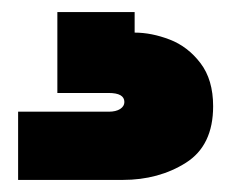

<svg xmlns="http://www.w3.org/2000/svg" viewBox="-20 -27 383 318"><path d="M333 149Q333 214 288 242.5Q243 271 183 271H10V158H160Q172 158 179 153.5Q186 149 186 142Q186 127 160 127H75V-7H203V27Q231 27 261 38.5Q291 50 312 77.5Q333 105 333 149Z"/></svg>

Font: Poppins Black A&M
Style: Regular
Weight: 900
Designer: Ninad Kale (Devanagari), Jonny Pinhorn (Latin)
Foundry: Indian Type Foundry
Version: 4.004